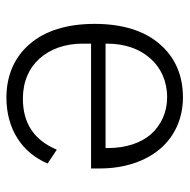

<svg xmlns="http://www.w3.org/2000/svg" viewBox="-16 -548 576 583"><g transform="rotate(90 271.5 -256.0)"><path d="M276 12C208 12 152 -13 113 -59C73 -105 52 -172 52 -256C52 -340 73 -407 113 -453C152 -499 207 -524 275 -524C340 -524 395 -498 432 -454C469 -410 491 -347 491 -272V-245H112V-220C112 -167 128 -121 157 -89C185 -57 227 -38 279 -38C354 -38 405 -72 434 -141L476 -113C444 -37 373 12 276 12ZM275 -476C226 -476 185 -457 157 -425C128 -393 112 -347 112 -294V-289H429V-297C429 -350 414 -396 387 -427C359 -458 320 -476 275 -476Z"/></g></svg>

Font: Plexus Sans Light
Style: Regular
Weight: 300
Version: Version 2.001;PS 002.001;hotconv 1.0.70;makeotf.lib2.5.58329